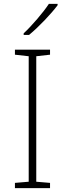

<svg xmlns="http://www.w3.org/2000/svg" viewBox="-20 -970 334 990"><path d="M277 -943V-950H232C204 -907 144 -837 102 -798V-790H130C182 -833 244 -899 277 -943ZM238 0V-27L167 -33V-680L238 -688V-714H57V-688L128 -680V-33L57 -27V0Z"/></svg>

Font: Noto Sans Meetei Mayek ExtraLight
Style: Regular
Weight: 200
Designer: Monotype Design Team and Neelakash Kshetrimayum
Foundry: Monotype Imaging Inc.
Version: Version 2.002